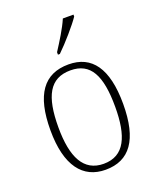

<svg xmlns="http://www.w3.org/2000/svg" viewBox="-143 -853 784 950"><g transform="rotate(-20 248.5 -378.0)"><path d="M220 -619V-606H230C272 -646 337 -721 360 -756V-766H304C285 -721 249 -664 220 -619ZM248 10C374 10 440 -78 440 -267C440 -455 374 -543 252 -543C122 -543 57 -454 57 -267C57 -79 129 10 248 10ZM249 -21C144 -21 99 -109 99 -267C99 -430 141 -512 251 -512C356 -512 398 -433 398 -267C398 -113 359 -21 249 -21Z"/></g></svg>

Font: Noto Serif Hebrew SemiCondensed ExtraLight
Style: Regular
Weight: 200
Width: 4
Designer: Monotype Design Team
Foundry: Monotype Imaging Inc.
Version: Version 2.004